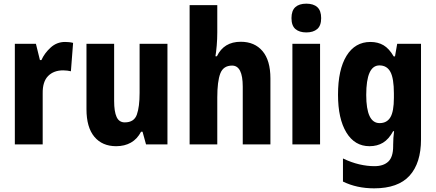

<svg xmlns="http://www.w3.org/2000/svg" viewBox="-20 -788 2378 1048"><path d="M335 -559Q345 -559 356 -558Q367 -557 379 -554L367 -399Q359 -401 347.5 -402.5Q336 -404 325 -404Q273 -404 242.5 -373Q212 -342 213 -278V0H61V-549H176L198 -460H206Q223 -498 256.5 -528.5Q290 -559 335 -559Z M894 -549V0H777L758 -69H750Q729 -29 694.5 -9.5Q660 10 614 10Q538 10 495 -41.5Q452 -93 452 -192V-549H603V-237Q603 -179 616.5 -149.5Q630 -120 661 -120Q712 -120 727 -162.5Q742 -205 742 -281V-549Z M1166 -611Q1166 -575 1163 -540Q1160 -505 1156 -481H1164Q1202 -560 1294 -560Q1370 -560 1413 -509Q1456 -458 1456 -360V0H1305V-315Q1305 -430 1247 -430Q1199 -430 1182.5 -387Q1166 -344 1166 -256V0H1015V-760H1166Z M1652 -768Q1691 -768 1712 -749Q1733 -730 1733 -689Q1733 -648 1711.5 -629.5Q1690 -611 1652 -611Q1614 -611 1592.5 -629.5Q1571 -648 1571 -689Q1571 -730 1592 -749Q1613 -768 1652 -768ZM1727 -549V0H1576V-549Z M2002 -559Q2043 -559 2073.5 -541Q2104 -523 2129 -480H2136L2148 -549H2278V-27Q2278 102 2215.5 171Q2153 240 2022 240Q1927 240 1852 203V77Q1898 99 1941 109Q1984 119 2024 119Q2073 119 2099.5 94Q2126 69 2126 10V3Q2126 -35 2131 -72H2126Q2102 -28 2070.5 -9Q2039 10 1997 10Q1916 10 1870.5 -65Q1825 -140 1825 -271Q1825 -408 1871.5 -483.5Q1918 -559 2002 -559ZM2051 -431Q1979 -431 1979 -270Q1979 -116 2052 -116Q2092 -116 2111 -148Q2130 -180 2130 -254V-278Q2130 -360 2111 -395.5Q2092 -431 2051 -431Z"/></svg>

Font: Noto Sans Tamil Condensed ExtraBold
Style: Regular
Weight: 800
Width: 3
Designer: Jelle Bosma - Monotype Design Team
Foundry: Monotype Imaging Inc.
Version: Version 2.004; ttfautohint (v1.8.4.7-5d5b)